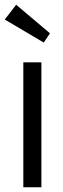

<svg xmlns="http://www.w3.org/2000/svg" viewBox="-28 -787 264 807"><path d="M70 0V-525H146V0ZM-8 -705 40 -767 182 -647 156 -608Z"/></svg>

Font: Easer Grotesk Light
Style: Regular
Weight: 300
Designer: Boardeaser, Bonnie Shaver-Troup, Thomas Jockin
Foundry: Lexend
Version: Version 1.008;Glyphs 3.1.2 (3151)